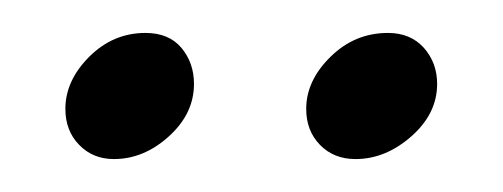

<svg xmlns="http://www.w3.org/2000/svg" viewBox="-20 -495 304 116"><path d="M194.8 -398.9Q181.6 -398.9 173.3 -407.5Q165 -416 165 -429.2Q165 -446.3 179.7 -460.7Q194.3 -475.1 214.4 -475.1Q228 -475.1 236.1 -466.1Q244.1 -457 244.1 -444.3Q244.1 -426.3 228.5 -412.6Q212.9 -398.9 194.8 -398.9ZM48.8 -398.9Q36.1 -398.9 27.8 -407.5Q19.5 -416 19.5 -429.2Q19.5 -446.3 33.9 -460.7Q48.3 -475.1 67.9 -475.1Q82 -475.1 89.6 -466.1Q97.2 -457 97.2 -444.3Q97.2 -426.3 82 -412.6Q66.9 -398.9 48.8 -398.9Z"/></svg>

Font: Pinyon Script
Style: Regular
Weight: 400
Designer: Nicole Fally, Eben Sorkin
Foundry: Sorkin Type Co.
Version: Version 1.008; ttfautohint (v1.8.4.7-5d5b)